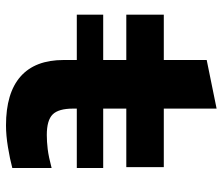

<svg xmlns="http://www.w3.org/2000/svg" viewBox="-71 -661 742 640"><g transform="rotate(90 300.0 -341.0)"><path d="M398 10Q290 10 235 -38.5Q180 -87 180 -182V-226H29V-314H180V-391H29V-516H180V-659L342 -692V-516H537V-391H342V-314H540V-226H342V-214Q342 -165 361.5 -145.5Q381 -126 430 -126Q452 -126 477 -129Q502 -132 540 -142V-11Q510 -3 470.5 3.5Q431 10 398 10Z"/></g></svg>

Font: Red Hat Mono VF Light
Style: Regular
Weight: 300
Monospace: yes
Designer: Pentagram, MCKL
Foundry: Pentagram, MCKL
Version: Version 1.023